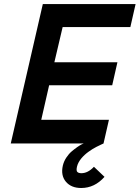

<svg xmlns="http://www.w3.org/2000/svg" viewBox="-20 -710 691 950"><path d="M625 -576.2H290L249 -401.9H561L535.2 -288.1H223.1L184.1 -117.2H519L492.2 0Q491.7 0 485.6 2.9Q479.5 5.9 473.4 8.8Q467.3 11.7 457.3 16.6Q447.3 21.5 438.2 27.3Q429.2 33.2 418.9 40.3Q408.7 47.4 399.7 55.7Q390.6 64 382.8 73.2Q375 82.5 369.1 93.3Q363.3 104 360.8 115.2Q356.4 134.8 362.8 140.9Q369.1 147 382.8 147Q415 147 444.8 115.2L497.1 165Q448.2 220.2 381.8 220.2Q332 220.2 305.9 189Q279.8 157.7 291 108.9Q295.9 88.4 308.1 69.8Q320.3 51.3 334.7 39.1Q349.1 26.9 362.5 17.6Q376 8.3 384.8 3.9L394 0H33.2L191.9 -689.9H650.9Z"/></svg>

Font: HK Grotesk Legacy
Style: Bold Italic
Weight: 700
Italic angle: -13°
Designer: Alfredo Marco Pradil
Foundry: Hanken Design Co.
Version: Version 2.022;PS 002.022;hotconv 1.0.88;makeotf.lib2.5.64775